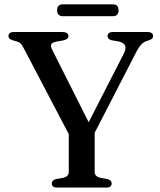

<svg xmlns="http://www.w3.org/2000/svg" viewBox="-20 -844 722 864"><path d="M396 -227 306.5 -208 86 -628.5Q78.5 -643 72 -649Q65.5 -655 54 -658L38 -662.5Q26.5 -666 22.2 -670.8Q18 -675.5 18 -682Q18 -690.5 24.2 -695.2Q30.5 -700 43.5 -700H261Q274 -700 281 -695.2Q288 -690.5 288 -682Q288 -667 264 -662L235 -657Q215.5 -653 211 -645.5Q206.5 -638 214 -622L393 -266L353 -243L537 -602.5Q548 -624 543 -638Q538 -652 514 -657.5L481.5 -663Q473.5 -665 468.8 -669.8Q464 -674.5 464 -682Q464 -690.5 470.2 -695.2Q476.5 -700 489 -700H643.5Q656 -700 662.5 -695.2Q669 -690.5 669 -682Q669 -675.5 665 -671Q661 -666.5 649.5 -662.5L642 -660Q631.5 -657 623.2 -650.8Q615 -644.5 606.8 -632.8Q598.5 -621 587.5 -599ZM289.5 -254 406 -254.5V-71Q406 -60 412.5 -53.5Q419 -47 430.5 -44L464 -38Q482.5 -33 482.5 -18Q482.5 -10 476.8 -5Q471 0 458.5 0H237Q224.5 0 218.8 -5Q213 -10 213 -18Q213 -33 231.5 -38L265 -44Q277 -47 283.2 -53.5Q289.5 -60 289.5 -71ZM237 -797.5Q237 -811 243.8 -817.8Q250.5 -824.5 262.5 -824.5H488Q500.5 -824.5 507 -818Q513.5 -811.5 513.5 -798Q513.5 -784.5 507 -777.8Q500.5 -771 488 -771H262.5Q250.5 -771 243.8 -777.8Q237 -784.5 237 -797.5Z"/></svg>

Font: Fraunces Wonky
Style: Regular
Weight: 400
Version: Version 1.000;[b76b70a41]